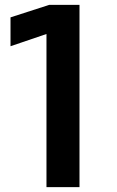

<svg xmlns="http://www.w3.org/2000/svg" viewBox="-20 -765 477 785"><path d="M170 0V-626L23 -576V-694L181 -745H305V0Z"/></svg>

Font: Plus Jakarta Text
Style: Bold
Weight: 700
Designer: Gumpita Rahayu
Foundry: Tokotype Studio
Version: Version 1.000